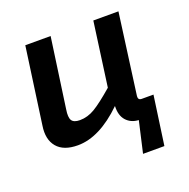

<svg xmlns="http://www.w3.org/2000/svg" viewBox="-116 -601 847 862"><g transform="rotate(-20 307.0 -170.5)"><path d="M559 -85 547 0 526 149H424L458 0Q421 -2 399 -26.5Q377 -51 379 -96Q267 13 163 13Q95 13 64 -24Q33 -61 43 -125L94 -490H215L168 -157Q162 -120 171.5 -105Q181 -90 210 -90Q247 -90 282 -111Q317 -132 377 -184L419 -490H539L487 -104Q485 -85 503 -85Z"/></g></svg>

Font: Exo 2.0 Semi Bold
Style: Italic
Weight: 600
Italic angle: -8°
Designer: Natanael Gama
Version: Version 1.001;PS 001.001;hotconv 1.0.70;makeotf.lib2.5.58329